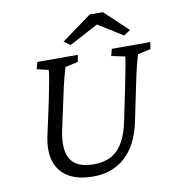

<svg xmlns="http://www.w3.org/2000/svg" viewBox="-84 -828 838 912"><g transform="rotate(-10 335.0 -371.5)"><path d="M125 -573.2H320.3L314.5 -540L252.9 -526.4Q249 -514.6 239.7 -481Q230.5 -447.3 216.8 -380.9L185.5 -236.3Q165 -139.6 194.8 -93.8Q224.6 -47.9 305.7 -47.9Q379.9 -47.9 421.4 -90.3Q462.9 -132.8 481.4 -220.7L514.6 -380.9Q528.3 -449.2 534.2 -481.4Q540 -513.7 541 -526.4L475.6 -540L484.4 -573.2H669.9L665 -540L602.5 -526.4Q598.6 -514.6 589.8 -481Q581.1 -447.3 567.4 -380.9L533.2 -215.8Q510.7 -104.5 448.7 -47.9Q386.7 8.8 293.9 8.8Q185.5 8.8 137.2 -50.3Q88.9 -109.4 110.4 -214.8L146.5 -380.9Q160.2 -449.2 166 -481.4Q171.9 -513.7 171.9 -526.4L116.2 -540ZM585 -646.5 553.7 -625 408.2 -715.8H465.8L294.9 -625L264.6 -646.5L409.2 -752H472.7Z"/></g></svg>

Font: Crimson Pro ExtraLight Light
Style: Italic
Weight: 300
Italic angle: -12°
Version: Version 1.002